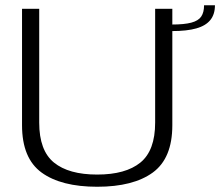

<svg xmlns="http://www.w3.org/2000/svg" viewBox="-20 -708 840 732"><path d="M350.5 4Q488 4 562.5 -50.2Q637 -104.5 637 -230.5V-674.5H571.5V-240.5Q571.5 -134 515.2 -88.2Q459 -42.5 350.5 -42.5Q242 -42.5 185.8 -88.2Q129.5 -134 129.5 -240.5V-674.5H64V-230.5Q64 -104.5 138.5 -50.2Q213 4 350.5 4ZM635.5 -614.5V-589.5Q693 -589.5 728.8 -599.8Q764.5 -610 782 -631.8Q799.5 -653.5 799.5 -688H758Q758 -661 747.2 -645Q736.5 -629 709.8 -621.8Q683 -614.5 635.5 -614.5Z"/></svg>

Font: Anybody SemiExpanded Light
Style: Regular
Weight: 300
Width: 6
Version: Version 1.113;gftools[0.9.25]